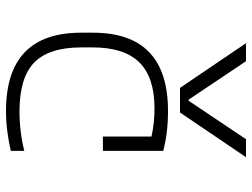

<svg xmlns="http://www.w3.org/2000/svg" viewBox="-120 -710 840 640"><g transform="rotate(90 300.0 -390.0)"><path d="M350 10Q89 10 89 -240V-280Q89 -530 350 -530Q424 -530 483 -514V-313H435V-475Q390 -485 341 -485Q238 -485 188 -434.5Q138 -384 138 -278V-242Q138 -133 188.5 -84Q239 -35 351 -35Q419 -35 483 -51V-6Q453 1 418.5 5.5Q384 10 350 10ZM124 -790 273 -570H355L504 -790H444L316 -599H312L184 -790Z"/></g></svg>

Font: M PLUS Code Latin 60 Light
Style: Regular
Weight: 300
Width: 7
Monospace: yes
Designer: Coji Morishita
Foundry: UNDERFOREST DESIGN
Version: Version 1.005; ttfautohint (v1.8.3)